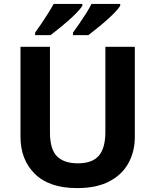

<svg xmlns="http://www.w3.org/2000/svg" viewBox="-20 -954 796 984"><path d="M671 -252Q671 -178 638.5 -118.5Q606 -59 540.5 -24.5Q475 10 375 10Q233 10 159 -62.5Q85 -135 85 -254V-714H236V-277Q236 -189 272 -153Q308 -117 379 -117Q453 -117 486.5 -156Q520 -195 520 -278V-714H671ZM596 -924Q588 -911 569 -891Q550 -871 525 -849Q500 -827 475.5 -807.5Q451 -788 433 -774H354V-787Q368 -806 386 -832Q404 -858 421 -885Q438 -912 449 -934H596ZM402 -924Q394 -911 375 -891Q356 -871 331 -849Q306 -827 281.5 -807.5Q257 -788 239 -774H160V-787Q174 -806 191.5 -832Q209 -858 226 -885Q243 -912 255 -934H402Z"/></svg>

Font: Noto Sans Tai Tham
Style: Bold
Weight: 700
Designer: Monotype Design Team 2013. Revised by David WIlliams 2020
Foundry: Monotype Imaging Inc.
Version: Version 2.002; ttfautohint (v1.8.4.7-5d5b)